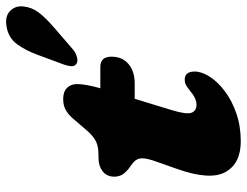

<svg xmlns="http://www.w3.org/2000/svg" viewBox="-109 -677 798 620"><g transform="rotate(-90 290.0 -367.0)"><path d="M71 -339 58 -348.5Q44 -359 36.8 -370.2Q29.5 -381.5 29.5 -397Q29.5 -420.5 46.5 -434.2Q63.5 -448 93 -448H100.5Q125.5 -448 142.2 -455.5Q159 -463 179.5 -486.5L216.5 -529.5Q228 -543.5 243.2 -552.8Q258.5 -562 280.5 -562Q303.5 -562 316 -549.8Q328.5 -537.5 328.5 -517.5Q328.5 -504 325.2 -485.2Q322 -466.5 315 -442H384Q417 -442 417 -406Q417 -371.5 393.5 -351.2Q370 -331 330.5 -331H281L244 -210Q230 -163.5 236 -147.5Q242 -131.5 262 -131.5Q282.5 -131.5 307 -152.5Q319.5 -162.5 326.5 -166Q333.5 -169.5 342.5 -169.5Q369 -169.5 369 -137.5Q369 -114.5 352.2 -88.5Q335.5 -62.5 305.2 -39.8Q275 -17 233.8 -2.8Q192.5 11.5 143.5 11.5Q71.5 11.5 44 -38.8Q16.5 -89 56 -198.5L76.5 -256.5Q89.5 -291.5 88.8 -309Q88 -326.5 71 -339ZM421.5 -640.5Q436 -681.5 457 -710.5Q478 -739.5 515.5 -745Q547 -750.5 564.8 -733.2Q582.5 -716 579 -689Q576 -663 559.8 -641.2Q543.5 -619.5 510 -590.5L441 -531Q430 -521.5 416.8 -517.8Q403.5 -514 395 -518.5Q385.5 -524.5 386.2 -535.8Q387 -547 392 -561Z"/></g></svg>

Font: Fraunces 72pt S100 Black
Style: Italic
Weight: 900
Italic angle: -16°
Version: Version 1.000; ttfautohint (v1.8.3)